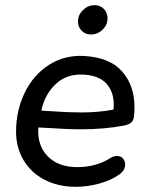

<svg xmlns="http://www.w3.org/2000/svg" viewBox="-20 -712 575 741"><path d="M42 -204Q42 -285 75 -353.5Q108 -422 168 -461Q228 -500 305 -496Q405 -490 452 -435.5Q499 -381 499 -299Q499 -275 497 -262Q495 -245 484.5 -237.5Q474 -230 456 -227Q382 -213 295 -213Q240 -213 167 -218L128 -220Q123 -151 164 -109Q205 -67 278 -67Q351 -67 406 -102Q418 -110 432 -110Q446 -110 454.5 -100.5Q463 -91 463 -77Q463 -55 441 -39Q409 -16 363 -3.5Q317 9 273 9Q204 9 151.5 -18.5Q99 -46 70.5 -94.5Q42 -143 42 -204ZM175 -283Q243 -278 294 -278Q360 -278 418 -289Q419 -296 419 -308Q419 -358 391 -389Q363 -420 304 -424Q238 -428 195.5 -388Q153 -348 140 -287V-285ZM281 -629Q281 -655 300.5 -673.5Q320 -692 345 -692Q367 -692 381 -677.5Q395 -663 395 -641Q395 -616 376 -597.5Q357 -579 331 -579Q309 -579 295 -593.5Q281 -608 281 -629Z"/></svg>

Font: SN Pro
Style: Italic
Weight: 400
Italic angle: -9°
Designer: Tobias Whetton
Foundry: Supernotes
Version: Version 1.003